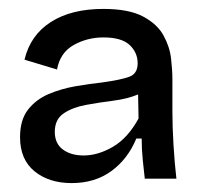

<svg xmlns="http://www.w3.org/2000/svg" viewBox="-20 -690 448 431"><path d="M141 -279Q90 -279 57.5 -305.5Q25 -332 25 -382Q25 -421 43 -444Q61 -467 89.5 -479Q118 -491 150 -496.5Q182 -502 210 -505Q253 -511 271 -518Q289 -525 289 -548Q289 -572 271 -589Q253 -606 212 -606Q176 -606 145.5 -589Q115 -572 108 -534L35 -556Q48 -611 94 -640.5Q140 -670 212 -670Q269 -670 301 -653Q333 -636 347 -610.5Q361 -585 364 -558.5Q367 -532 367 -513V-440Q367 -405 369.5 -364Q372 -323 376 -289H305Q303 -305 300.5 -330.5Q298 -356 298 -379H286Q267 -333 230 -306Q193 -279 141 -279ZM168 -341Q200 -341 233.5 -360.5Q267 -380 291 -424L290 -478Q266 -468 234.5 -464Q203 -460 173 -454.5Q143 -449 123 -435.5Q103 -422 103 -394Q103 -368 121 -354.5Q139 -341 168 -341Z"/></svg>

Font: Bricolage Grotesque 12pt
Style: Regular
Weight: 400
Designer: Mathieu Triay
Foundry: Atelier Triay
Version: Version 1.001; ttfautohint (v1.8.4.7-5d5b);gftools[0.9.33.de